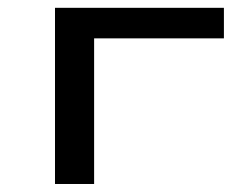

<svg xmlns="http://www.w3.org/2000/svg" viewBox="-20 -459 604 479"><path d="M214.8 0V-363.3H538.6V-439.5H117.2V0Z"/></svg>

Font: Squarish Sans CT
Style: RegularSC
Weight: 400
Version: Version 0.9